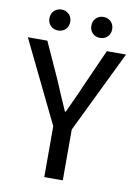

<svg xmlns="http://www.w3.org/2000/svg" viewBox="-93 -902 685 962"><g transform="rotate(10 249.0 -421.0)"><path d="M201.2 0V-258.8L-1.5 -675.8H97.7L182.6 -488.8Q198.2 -451.7 213.6 -415.5Q229 -379.4 246.1 -341.3H250.5Q267.6 -379.4 284.4 -415.5Q301.3 -451.7 316.9 -488.8L400.4 -675.8H498L295.4 -258.8V0ZM141.6 -735.4Q118.7 -735.4 103.5 -750.2Q88.4 -765.1 88.4 -788.6Q88.4 -811.5 103.5 -826.7Q118.7 -841.8 141.6 -841.8Q164.6 -841.8 179.4 -826.7Q194.3 -811.5 194.3 -788.6Q194.3 -765.1 179.4 -750.2Q164.6 -735.4 141.6 -735.4ZM354.5 -735.4Q331.5 -735.4 316.7 -750.2Q301.8 -765.1 301.8 -788.6Q301.8 -811.5 316.7 -826.7Q331.5 -841.8 354.5 -841.8Q377.9 -841.8 392.8 -826.7Q407.7 -811.5 407.7 -788.6Q407.7 -765.1 392.8 -750.2Q377.9 -735.4 354.5 -735.4Z"/></g></svg>

Font: Akatab Medium
Style: Regular
Weight: 500
Designer: SIL Global
Foundry: SIL Global
Version: Version 4.100